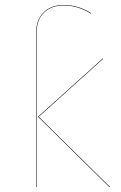

<svg xmlns="http://www.w3.org/2000/svg" viewBox="-20 -753 488 773"><path d="M127 -618V0H125V-618Q125 -673 155.5 -703Q186 -733 236 -733Q295 -733 347 -700L346 -698Q294 -731 236 -731Q187 -731 157 -702Q127 -673 127 -618ZM423 0H420L133 -283L393 -517H396L136 -283Z"/></svg>

Font: FiraGO Two
Style: Regular
Weight: 100
Designer: bBox Type
Foundry: bBox Type GmbH
Version: Version 1.001